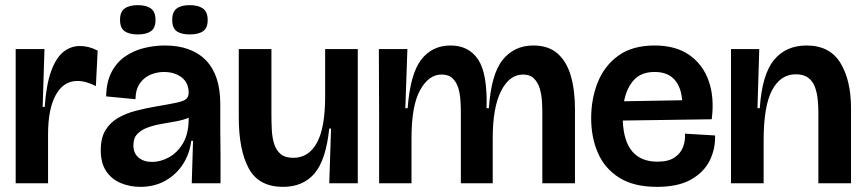

<svg xmlns="http://www.w3.org/2000/svg" viewBox="-20 -713 3366 747"><path d="M41 0V-266V-522H153L146 -297H154Q160 -384 179 -436Q198 -488 226.5 -511Q255 -534 291 -534Q326 -534 360 -516L353 -378Q315 -398 281 -398Q227 -398 197 -343.5Q167 -289 167 -191V0Z M526 14Q486 14 450.5 -0.5Q415 -15 393.5 -46.5Q372 -78 372 -129Q372 -176 390 -206Q408 -236 439 -254Q470 -272 508.5 -282Q547 -292 588 -299Q642 -308 669 -314Q696 -320 705 -328.5Q714 -337 714 -352Q714 -391 686.5 -412Q659 -433 618 -433Q592 -433 567 -423Q542 -413 525 -390Q508 -367 507 -327L393 -338Q394 -395 414.5 -433.5Q435 -472 468.5 -494.5Q502 -517 542 -526.5Q582 -536 621 -536Q725 -536 781 -478.5Q837 -421 837 -309V-213Q838 -160 838 -106.5Q838 -53 838 0H726Q727 -41 728.5 -81Q730 -121 731 -165H724Q718 -115 692 -74.5Q666 -34 623.5 -10Q581 14 526 14ZM572 -83Q604 -83 636.5 -100.5Q669 -118 691 -154Q713 -190 714 -246V-255Q693 -246 665.5 -241Q638 -236 609 -231Q580 -226 555 -217Q530 -208 514.5 -192Q499 -176 499 -148Q499 -117 519 -100Q539 -83 572 -83ZM718 -579Q685 -579 667.5 -591.5Q650 -604 650 -636Q650 -667 667.5 -680Q685 -693 718 -693Q751 -693 769.5 -680Q788 -667 788 -635Q788 -604 770 -591.5Q752 -579 718 -579ZM516 -579Q483 -579 465 -591.5Q447 -604 447 -636Q447 -667 465 -680Q483 -693 516 -693Q549 -693 567 -680Q585 -667 585 -635Q585 -604 567 -591.5Q549 -579 516 -579Z M1081 14Q987 14 948 -57.5Q909 -129 909 -256V-522H1036V-266Q1036 -237 1037.5 -207.5Q1039 -178 1046.5 -153.5Q1054 -129 1071.5 -114Q1089 -99 1121 -99Q1181 -99 1213 -157.5Q1245 -216 1245 -337V-522H1372V-251V0H1261L1268 -213H1261Q1248 -90 1203.5 -38Q1159 14 1081 14Z M1455 0V-262L1454 -522H1565L1557 -292H1566Q1576 -425 1618.5 -480.5Q1661 -536 1733 -536Q1804 -536 1840.5 -481Q1877 -426 1873 -292H1882Q1891 -425 1936 -480.5Q1981 -536 2055 -536Q2114 -536 2149.5 -504.5Q2185 -473 2201 -417.5Q2217 -362 2217 -288V0H2090V-275Q2090 -295 2088.5 -320Q2087 -345 2080 -368.5Q2073 -392 2057.5 -407.5Q2042 -423 2015 -423Q1962 -423 1929.5 -359Q1897 -295 1897 -176V0H1773V-277Q1773 -296 1771.5 -321Q1770 -346 1763.5 -369Q1757 -392 1741.5 -407.5Q1726 -423 1698 -423Q1648 -423 1614.5 -362.5Q1581 -302 1581 -176V0Z M2536 14Q2446 14 2389.5 -21.5Q2333 -57 2306.5 -117.5Q2280 -178 2280 -253Q2280 -329 2306 -393.5Q2332 -458 2386.5 -497Q2441 -536 2527 -536Q2609 -536 2662 -499Q2715 -462 2737.5 -397.5Q2760 -333 2749 -249L2403 -244Q2409 -84 2538 -84Q2580 -84 2604 -100Q2628 -116 2637.5 -141Q2647 -166 2645 -193L2762 -186Q2764 -136 2742 -90Q2720 -44 2669.5 -15Q2619 14 2536 14ZM2527 -433Q2475 -433 2446.5 -402Q2418 -371 2408 -319L2634 -323Q2630 -375 2603.5 -404Q2577 -433 2527 -433Z M2824 0V-272V-522H2934L2927 -292H2936Q2945 -424 2991.5 -480Q3038 -536 3118 -536Q3208 -536 3249.5 -468.5Q3291 -401 3291 -291V0H3164V-275Q3164 -299 3161.5 -325Q3159 -351 3151 -373.5Q3143 -396 3125 -410Q3107 -424 3076 -424Q3017 -424 2984 -362.5Q2951 -301 2951 -166V0Z"/></svg>

Font: Bricolage Grotesque 48pt SemiBold
Style: Regular
Weight: 600
Designer: Mathieu Triay
Foundry: Atelier Triay
Version: Version 1.000; ttfautohint (v1.8.4.7-5d5b);gftools[0.9.32]